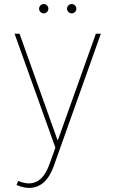

<svg xmlns="http://www.w3.org/2000/svg" viewBox="-20 -710 563 936"><path d="M121.4 206Q93 206 60.4 191.8L68.9 171.9Q175.4 217.7 220.9 90.9L250 9.9L51.1 -545.5H75.3L259.9 -28.4H262.8L447.4 -545.5H471.6L242.2 99.4Q204.2 206 121.4 206ZM193.2 -644.9Q183.9 -644.9 177.2 -651.6Q170.5 -658.4 170.5 -667.6Q170.5 -676.8 177.2 -683.6Q183.9 -690.3 193.2 -690.3Q202.4 -690.3 209.2 -683.6Q215.9 -676.8 215.9 -667.6Q215.9 -658.4 209.2 -651.6Q202.4 -644.9 193.2 -644.9ZM329.5 -644.9Q320.3 -644.9 313.6 -651.6Q306.8 -658.4 306.8 -667.6Q306.8 -676.8 313.6 -683.6Q320.3 -690.3 329.5 -690.3Q338.8 -690.3 345.5 -683.6Q352.3 -676.8 352.3 -667.6Q352.3 -658.4 345.5 -651.6Q338.8 -644.9 329.5 -644.9Z"/></svg>

Font: Inter Thin BETA
Style: Regular
Weight: 100
Designer: Rasmus Andersson
Foundry: rsms
Version: Version 3.011;git-f93a4a705